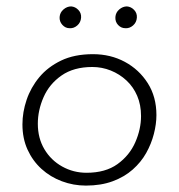

<svg xmlns="http://www.w3.org/2000/svg" viewBox="-20 -571 559 599"><path d="M248 8Q209 8 173 -5.5Q137 -19 109.5 -44Q82 -69 66 -104Q50 -139 50 -183Q50 -221 63 -259.5Q76 -298 102.5 -330Q129 -362 170.5 -382Q212 -402 270 -402Q325 -402 369.5 -378Q414 -354 441 -311.5Q468 -269 468 -212Q468 -184 460 -153Q452 -122 436 -93.5Q420 -65 394 -42Q368 -19 331.5 -5.5Q295 8 248 8ZM250 -32Q309 -32 346.5 -59Q384 -86 402 -127Q420 -168 420 -209Q420 -244 408 -272Q396 -300 374.5 -320Q353 -340 325.5 -351Q298 -362 268 -362Q210 -362 172 -335.5Q134 -309 116 -268Q98 -227 98 -185Q98 -140 118.5 -105.5Q139 -71 174 -51.5Q209 -32 250 -32ZM166 -518Q167 -532 178 -541.5Q189 -551 202 -551Q215 -550 224.5 -540Q234 -530 233 -516Q232 -501 221 -491.5Q210 -482 197 -483Q184 -483 174.5 -493.5Q165 -504 166 -518ZM340 -518Q341 -532 352 -541.5Q363 -551 376 -551Q389 -550 398.5 -540Q408 -530 407 -516Q406 -501 395 -491.5Q384 -482 371 -483Q358 -483 348.5 -493Q339 -503 340 -518Z"/></svg>

Font: Josefin Sans Thin Light
Style: Italic
Weight: 300
Italic angle: -7°
Version: Version 2.000